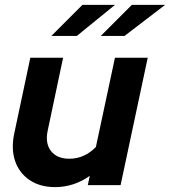

<svg xmlns="http://www.w3.org/2000/svg" viewBox="-20 -757 695 785"><path d="M205 8Q144 8 101.5 -20.5Q59 -49 42 -98Q25 -147 38 -210L104 -521H238L175 -223Q164 -171 188.5 -139.5Q213 -108 263 -108Q295 -108 322.5 -120.5Q350 -133 372 -156L450 -521H584L473 0H339L347 -38Q282 8 205 8ZM317 -737H450L294 -610H190ZM519 -737H655L489 -610H392Z"/></svg>

Font: Red Hat Display ExtraBold
Style: Italic
Weight: 800
Italic angle: -12°
Designer: Pentagram, MCKL
Foundry: Pentagram, MCKL
Version: Version 1.023